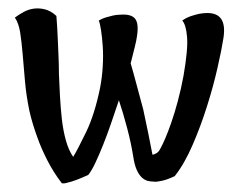

<svg xmlns="http://www.w3.org/2000/svg" viewBox="-20 -416 557 447"><path d="M462.9 -385.7Q509.8 -385.7 500 -326.2Q496.1 -300.8 486.3 -257.8Q476.6 -214.8 461.9 -168.5Q447.3 -122.1 428.2 -78.1Q409.2 -34.2 386.7 -5.9Q366.2 3.9 351.6 5.9Q343.8 7.8 337.9 6.8Q330.1 6.8 323.2 4.9Q316.4 2.9 310.1 -2.9Q303.7 -8.8 298.3 -20.5Q293 -32.2 290 -52.7Q285.2 -83 275.9 -118.2Q266.6 -153.3 256.8 -182.6Q248 -156.2 238.8 -129.4Q229.5 -102.5 220.2 -79.1Q210.9 -55.7 202.1 -37.1Q193.4 -18.6 185.5 -8.8Q153.3 5.9 138.7 8.8Q129.9 11.7 124 10.7Q104.5 -14.6 89.8 -43.5Q75.2 -72.3 66.4 -97.7Q55.7 -127 48.8 -156.2Q41 -193.4 38.1 -227.5Q35.2 -261.7 32.7 -290.5Q30.3 -319.3 26.9 -340.8Q23.4 -362.3 14.6 -375Q23.4 -381.8 35.2 -388.2Q46.9 -394.5 59.6 -396Q72.3 -397.5 85.4 -394Q98.6 -390.6 111.3 -378.9Q113.3 -353.5 114.3 -329.6Q115.2 -305.7 116.2 -286.1Q117.2 -263.7 117.2 -244.1Q118.2 -219.7 119.6 -192.4Q121.1 -165 124 -138.7Q127 -112.3 133.3 -89.4Q139.6 -66.4 150.4 -50.8Q161.1 -68.4 180.7 -108.9Q200.2 -149.4 212.9 -210.9Q217.8 -236.3 219.2 -261.7Q220.7 -287.1 219.2 -308.1Q217.8 -329.1 215.3 -345.2Q212.9 -361.3 210 -368.2Q217.8 -373 226.6 -375.5Q235.4 -377.9 243.2 -379.9Q252 -381.8 259.8 -381.8Q285.2 -383.8 294.4 -372.6Q303.7 -361.3 298.8 -331.1Q297.9 -323.2 293.9 -307.1Q290 -291 284.2 -268.6Q290 -249 297.9 -219.2Q305.7 -189.5 313.5 -161.1Q319.3 -133.8 325.2 -105.5Q331.1 -77.1 335 -55.7Q339.8 -56.6 344.7 -59.6Q349.6 -62.5 353.5 -70.3Q357.4 -77.1 364.3 -92.8Q371.1 -108.4 378.9 -130.9Q386.7 -153.3 394 -180.7Q401.4 -208 407.2 -239.3Q418 -301.8 415.5 -330.1Q413.1 -358.4 404.3 -368.2Q414.1 -375 424.3 -378.4Q434.6 -381.8 443.4 -383.8Q454.1 -385.7 462.9 -385.7Z"/></svg>

Font: Rancho
Style: Regular
Weight: 400
Designer: Font Diner, Inc
Foundry: Font Diner, Inc
Version: Version 1.000